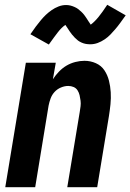

<svg xmlns="http://www.w3.org/2000/svg" viewBox="-20 -782 545 802"><path d="M2 0 88 -520H213L201 -451Q212 -468 226.5 -483Q241 -498 258 -508Q275 -518 294.5 -523Q314 -528 333 -528Q358 -528 380.5 -518Q403 -508 416 -488.5Q429 -469 435 -445.5Q441 -422 442.5 -397Q444 -372 441.5 -347Q439 -322 435 -297L386 0H261L313 -314Q315 -326 316.5 -338Q318 -350 316.5 -361.5Q315 -373 312.5 -384Q310 -395 304 -404.5Q298 -414 287.5 -418.5Q277 -423 265 -423Q250 -423 234.5 -416.5Q219 -410 208 -398Q197 -386 191.5 -371Q186 -356 183 -341L127 0ZM184 -596 107 -639Q119 -657 130 -671.5Q141 -686 151 -698Q161 -710 171.5 -720Q182 -730 195.5 -739.5Q209 -749 224.5 -755Q240 -761 256 -761Q265 -761 273.5 -759Q282 -757 291 -753Q300 -749 306 -744.5Q312 -740 319 -733.5Q326 -727 331.5 -720Q337 -713 341 -706.5Q345 -700 350 -692.5Q355 -685 359 -679Q375 -691 391 -710.5Q407 -730 428 -762L505 -718Q493 -701 482 -686Q471 -671 461 -659.5Q451 -648 441 -637.5Q431 -627 417 -617.5Q403 -608 388 -602.5Q373 -597 357 -597Q348 -597 339 -598.5Q330 -600 321 -604Q312 -608 306 -612.5Q300 -617 293 -624Q286 -631 280.5 -638Q275 -645 271 -651Q267 -657 261.5 -665.5Q256 -674 253 -678Q237 -667 221.5 -647Q206 -627 184 -596Z"/></svg>

Font: Iosevka SS18 Extrabold
Style: Italic
Weight: 800
Italic angle: -9°
Monospace: yes
Designer: Belleve Invis
Foundry: Belleve Invis
Version: Version 25.1.1; ttfautohint (v1.8.4)